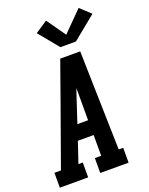

<svg xmlns="http://www.w3.org/2000/svg" viewBox="-197 -1075 903 1165"><g transform="rotate(-20 254.5 -493.0)"><path d="M-19 0V-96H23L164 -490L251 -735H380L386 -490L396 -96H425V0H242V-96H283V-230H181L136 -96H164V0ZM213 -326H282V-490Q282 -501 282 -512Q282 -523 282 -534Q278 -523 274.5 -512Q271 -501 267 -490ZM276 -800 170 -929 249 -981 335 -859 461 -986 528 -924 376 -800Z"/></g></svg>

Font: Iosevka Slab Oblique
Style: Bold
Weight: 700
Italic angle: -9°
Monospace: yes
Designer: Belleve Invis
Foundry: Belleve Invis
Version: Version 11.1.1; ttfautohint (v1.8.3)